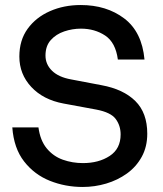

<svg xmlns="http://www.w3.org/2000/svg" viewBox="-20 -732 647 764"><path d="M309 12Q240 12 178.5 -12.5Q117 -37 76 -89.5Q35 -142 29 -225H133Q140 -173 166 -141.5Q192 -110 230 -96.5Q268 -83 310 -83Q373 -83 416.5 -111.5Q460 -140 460 -197Q460 -232 440.5 -258.5Q421 -285 363 -296L233 -320Q152 -335 104.5 -386Q57 -437 57 -507Q57 -572 90 -617.5Q123 -663 178.5 -687.5Q234 -712 301 -712Q404 -712 474.5 -658.5Q545 -605 555 -495H449Q440 -563 398.5 -590.5Q357 -618 302 -618Q268 -618 235.5 -607Q203 -596 182 -572.5Q161 -549 161 -511Q161 -476 187 -450.5Q213 -425 263 -416L384 -393Q471 -377 518.5 -330Q566 -283 566 -200Q566 -148 544 -108Q522 -68 485 -41.5Q448 -15 402.5 -1.5Q357 12 309 12Z"/></svg>

Font: HostGroteskMedium
Style: Regular
Weight: 500
Designer: Doukan Karapınar based on Poppins by Indian Type Foundry, Jonny Pinhorn
Foundry: Element Type
Version: Version 1.001; ttfautohint (v1.8.4.7-5d5b)